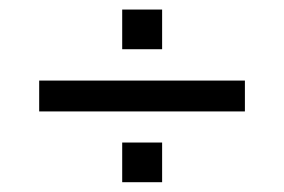

<svg xmlns="http://www.w3.org/2000/svg" viewBox="-20 -556 580 392"><path d="M311 -455.5V-536.5H229.5V-455.5ZM480 -328.5V-391.5H60V-328.5ZM311 -184V-265H229.5V-184Z"/></svg>

Font: Manrope
Style: Regular
Weight: 400
Designer: Mikhail Sharanda
Foundry: Mikhail Sharanda
Version: Version 4.505